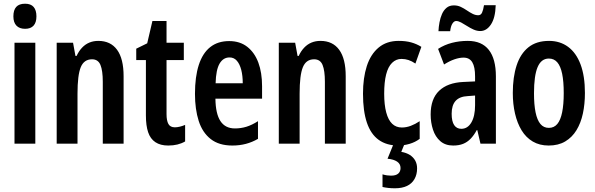

<svg xmlns="http://www.w3.org/2000/svg" viewBox="-20 -773 3203 1033"><path d="M170 -543V0H58V-543ZM115 -753Q146 -753 161 -735.5Q176 -718 176 -685Q176 -652 160.5 -635Q145 -618 115 -618Q85 -618 68.5 -635Q52 -652 52 -685Q52 -719 67.5 -736Q83 -753 115 -753Z M509 -553Q575 -553 610 -505Q645 -457 645 -363V0H533V-333Q533 -393 520.5 -423.5Q508 -454 475 -454Q432 -454 414.5 -411.5Q397 -369 397 -269V0H285V-543H373L386 -472H392Q404 -498 421.5 -516.5Q439 -535 461 -544Q483 -553 509 -553Z M921 -88Q933 -88 947.5 -91.5Q962 -95 976 -101V-12Q957 -1 934.5 4.5Q912 10 885 10Q843 10 816 -8Q789 -26 777 -61.5Q765 -97 765 -152V-450H713V-511L772 -540L800 -660H876V-543H969V-450H876V-159Q876 -124 886 -106Q896 -88 921 -88Z M1213 -552Q1271 -552 1310.5 -521Q1350 -490 1370 -436Q1390 -382 1390 -309V-242H1139Q1140 -161 1166 -121.5Q1192 -82 1244 -82Q1276 -82 1305.5 -91Q1335 -100 1368 -121V-26Q1337 -8 1303 1Q1269 10 1230 10Q1158 10 1113.5 -25Q1069 -60 1049 -122.5Q1029 -185 1029 -268Q1029 -360 1049.5 -423.5Q1070 -487 1111 -519.5Q1152 -552 1213 -552ZM1215 -464Q1181 -464 1161.5 -431Q1142 -398 1140 -325H1286Q1286 -366 1278 -397Q1270 -428 1254.5 -446Q1239 -464 1215 -464Z M1704 -553Q1770 -553 1805 -505Q1840 -457 1840 -363V0H1728V-333Q1728 -393 1715.5 -423.5Q1703 -454 1670 -454Q1627 -454 1609.5 -411.5Q1592 -369 1592 -269V0H1480V-543H1568L1581 -472H1587Q1599 -498 1616.5 -516.5Q1634 -535 1656 -544Q1678 -553 1704 -553Z M2123 10Q2060 10 2017.5 -20.5Q1975 -51 1954 -113Q1933 -175 1933 -269Q1933 -354 1953.5 -417.5Q1974 -481 2017 -517Q2060 -553 2125 -553Q2163 -553 2192 -545Q2221 -537 2247 -521L2215 -431Q2196 -444 2178 -450Q2160 -456 2140 -456Q2111 -456 2089.5 -435Q2068 -414 2057.5 -372.5Q2047 -331 2047 -269Q2047 -209 2058 -168Q2069 -127 2090 -107Q2111 -87 2142 -87Q2166 -87 2190 -96Q2214 -105 2238 -121V-26Q2214 -8 2183.5 1Q2153 10 2123 10ZM2224 133Q2224 166 2210 190.5Q2196 215 2169.5 227.5Q2143 240 2105 240Q2085 240 2068 238Q2051 236 2038 233V165Q2051 169 2062.5 170.5Q2074 172 2084 172Q2110 172 2122.5 161Q2135 150 2135 131Q2135 109 2116.5 96.5Q2098 84 2065 81L2098 0H2157L2139 44Q2167 49 2185.5 61Q2204 73 2214 91Q2224 109 2224 133Z M2497 -553Q2572 -553 2610 -504.5Q2648 -456 2648 -362V0H2565L2548 -73H2545Q2530 -45 2512 -26.5Q2494 -8 2471.5 1Q2449 10 2418 10Q2376 10 2349 -13.5Q2322 -37 2309.5 -75.5Q2297 -114 2297 -157Q2297 -241 2342.5 -284.5Q2388 -328 2472 -332L2536 -335V-362Q2536 -413 2521 -438Q2506 -463 2474 -463Q2452 -463 2425.5 -454Q2399 -445 2369 -426L2337 -510Q2371 -532 2411.5 -542.5Q2452 -553 2497 -553ZM2497 -256Q2453 -254 2431.5 -230.5Q2410 -207 2410 -161Q2410 -120 2423.5 -100Q2437 -80 2462 -80Q2496 -80 2516 -114Q2536 -148 2536 -207V-259ZM2647 -745Q2645 -677 2621.5 -641.5Q2598 -606 2564 -606Q2546 -606 2528 -614Q2510 -622 2493 -633Q2476 -644 2461 -652Q2446 -660 2434 -660Q2423 -660 2414 -646Q2405 -632 2402 -605H2339Q2340 -628 2344.5 -652.5Q2349 -677 2358 -697.5Q2367 -718 2382.5 -731Q2398 -744 2422 -744Q2442 -744 2459 -736Q2476 -728 2492 -717Q2508 -706 2523 -698.5Q2538 -691 2553 -691Q2567 -691 2573.5 -705Q2580 -719 2584 -745Z M3127 -273Q3127 -213 3116 -162Q3105 -111 3081.5 -72.5Q3058 -34 3021 -12Q2984 10 2932 10Q2883 10 2846.5 -11.5Q2810 -33 2786.5 -71.5Q2763 -110 2751 -161.5Q2739 -213 2739 -273Q2739 -358 2759.5 -421Q2780 -484 2823 -518.5Q2866 -553 2934 -553Q2993 -553 3036.5 -521Q3080 -489 3103.5 -426.5Q3127 -364 3127 -273ZM2853 -271Q2853 -210 2861.5 -168.5Q2870 -127 2887.5 -106Q2905 -85 2933 -85Q2961 -85 2978.5 -106Q2996 -127 3004.5 -169Q3013 -211 3013 -272Q3013 -335 3004.5 -376Q2996 -417 2978.5 -437.5Q2961 -458 2933 -458Q2892 -458 2872.5 -412Q2853 -366 2853 -271Z"/></svg>

Font: Noto Sans Display ExtraCondensed SemiBold
Style: Regular
Weight: 600
Width: 2
Designer: Monotype Design Team
Foundry: Monotype Imaging Inc.
Version: Version 2.003